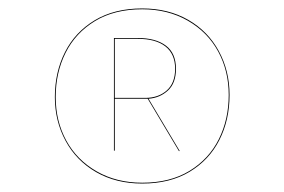

<svg xmlns="http://www.w3.org/2000/svg" viewBox="-20 -729 674 455"><path d="M524 -504Q524 -445 500 -397.5Q476 -350 429.5 -322Q383 -294 317 -294Q255 -294 208 -321Q161 -348 135.5 -395Q110 -442 110 -499Q110 -558 134 -605.5Q158 -653 204.5 -681Q251 -709 317 -709Q379 -709 426 -682Q473 -655 498.5 -608Q524 -561 524 -504ZM522 -504Q522 -561 497 -607Q472 -653 425 -680Q378 -707 317 -707Q251 -707 205 -679Q159 -651 135.5 -604Q112 -557 112 -499Q112 -442 137 -396Q162 -350 209 -323Q256 -296 317 -296Q383 -296 429 -324Q475 -352 498.5 -399Q522 -446 522 -504ZM332 -495 406 -371H404L330 -495H252V-372H250V-639H306Q349 -639 373 -621Q397 -603 397 -566Q397 -532 378 -514.5Q359 -497 332 -495ZM324 -497Q355 -497 375 -514.5Q395 -532 395 -566Q395 -601 372 -619Q349 -637 306 -637H252V-497Z"/></svg>

Font: FiraGO Two
Style: Regular
Weight: 100
Designer: bBox Type
Foundry: bBox Type GmbH
Version: Version 1.001